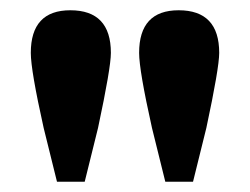

<svg xmlns="http://www.w3.org/2000/svg" viewBox="-20 -749 487 374"><path d="M117 -729Q196 -729 196 -646Q196 -617 171 -500L145 -395H91L65 -500Q40 -612 40 -646Q40 -729 117 -729ZM328 -729Q407 -729 407 -646Q407 -617 382 -500L356 -395H302L276 -500Q251 -612 251 -646Q251 -729 328 -729Z"/></svg>

Font: TypoPRO Source Serif Pro
Style: Bold
Weight: 700
Designer: Frank Grießhammer
Foundry: Adobe Systems Incorporated
Version: Version 1.017;PS 1.0;hotconv 1.0.79;makeotf.lib2.5.61930